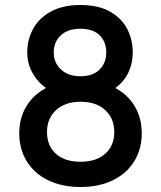

<svg xmlns="http://www.w3.org/2000/svg" viewBox="-20 -734 645 768"><path d="M547 -201Q547 -138 517 -89Q487 -40 431.5 -13Q376 14 302 14Q228 14 172.5 -13Q117 -40 87 -89Q57 -138 57 -201Q57 -261 85 -308Q113 -355 164 -382Q129 -407 109 -444Q89 -481 89 -525Q89 -574 111.5 -617Q134 -660 182 -687Q230 -714 302 -714Q374 -714 421 -687Q468 -660 489.5 -617Q511 -574 511 -525Q511 -480 493 -443Q475 -406 441 -382Q492 -355 519.5 -308Q547 -261 547 -201ZM195 -524Q195 -483 224 -456Q253 -429 302 -429Q352 -429 378.5 -456Q405 -483 405 -524Q405 -567 378.5 -593Q352 -619 302 -619Q252 -619 223.5 -593Q195 -567 195 -524ZM437 -206Q437 -260 401 -293.5Q365 -327 302 -327Q240 -327 204 -293.5Q168 -260 168 -206Q168 -151 203.5 -119Q239 -87 302 -87Q365 -87 401 -119Q437 -151 437 -206Z"/></svg>

Font: Cabin SemiBold
Style: Regular
Weight: 600
Designer: Pablo Impallari
Foundry: Pablo Impallari. http://www.impallari.com Igino Marini. http://www.ikern.com
Version: Version 2.200